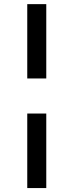

<svg xmlns="http://www.w3.org/2000/svg" viewBox="-20 -827 362 946"><path d="M208 -267.6V99.6H114.3V-267.6ZM208 -440.4H114.3V-806.6H208Z"/></svg>

Font: Pretendard Std Medium
Style: Regular
Weight: 500
Designer: Base glyphs from Inter by Rasmus Andersson; Hangeul glyphs from Noto Sans CJK(Source Han Sans) by Jang Soo-young and Kan
Foundry: Kil Hyung-jin
Version: Version 1.309